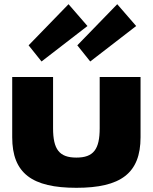

<svg xmlns="http://www.w3.org/2000/svg" viewBox="-20 -880 728 915"><path d="M116.3 -664 177.9 -587 396.8 -756 306.6 -860ZM348.4 -664 410 -587 628.9 -756 538.7 -860ZM38.2 -513H232.9V-269C232.9 -168 262.6 -129 344 -129C425.4 -129 455.1 -168 455.1 -269V-513H649.8V-226C649.8 -54 555.2 15 344 15C132.8 15 38.2 -54 38.2 -226Z"/></svg>

Font: Hussar
Style: BdWide
Weight: 700
Foundry: Cannot Into Space Fonts
Version: Version 2.00